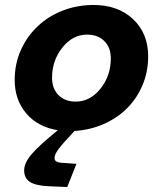

<svg xmlns="http://www.w3.org/2000/svg" viewBox="-20 -512 654 771"><path d="M77 172Q77 142 107.5 106.5Q138 71 212 11Q132 -2 85.5 -56.5Q39 -111 39 -191Q39 -256 64 -311.5Q89 -367 132 -407Q174 -447 232 -469.5Q290 -492 356 -492Q454 -492 514.5 -435Q575 -378 575 -286Q575 -224 552.5 -170.5Q530 -117 490 -77Q451 -38 396.5 -14Q342 10 279 14Q232 64 215.5 86Q199 108 199 123Q199 132 206.5 136.5Q214 141 233 142L287 146L250 239L178 236Q125 234 101 219Q77 204 77 172ZM189 -200Q189 -156 215 -130Q241 -104 284 -104Q342 -104 383.5 -156Q425 -208 425 -277Q425 -321 399 -347Q373 -373 330 -373Q272 -373 230.5 -321Q189 -269 189 -200Z"/></svg>

Font: Intel One Mono
Style: Bold Italic
Weight: 700
Italic angle: -16°
Monospace: yes
Designer: Fred Shallcrass
Foundry: Frere-Jones Type LLC
Version: Version 1.400;hotconv 1.1.0;makeotfexe 2.6.0;FJTRelease1.4